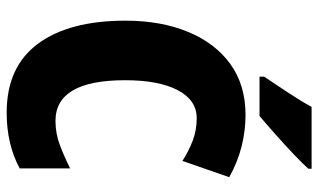

<svg xmlns="http://www.w3.org/2000/svg" viewBox="-214 -754 977 590"><g transform="rotate(90 275.0 -458.5)"><path d="M343 -574Q287 -574 256.5 -515.5Q226 -457 226 -354Q226 -140 351 -140Q390 -140 425.5 -153.5Q461 -167 497 -185V-30Q423 10 326 10Q185 10 114 -86Q43 -182 43 -355Q43 -464 77.5 -547.5Q112 -631 176.5 -677.5Q241 -724 333 -724Q381 -724 429 -712Q477 -700 524 -674L474 -530Q443 -550 411 -562Q379 -574 343 -574ZM498 -917Q482 -899 453.5 -872Q425 -845 393.5 -817Q362 -789 336 -767H215V-781Q239 -817 264.5 -855.5Q290 -894 308 -927H498Z"/></g></svg>

Font: Noto Sans Lao Condensed Black
Style: Regular
Weight: 900
Width: 3
Designer: Monotype Design Team
Foundry: Monotype Imaging Inc.
Version: Version 2.003; ttfautohint (v1.8.4.7-5d5b)